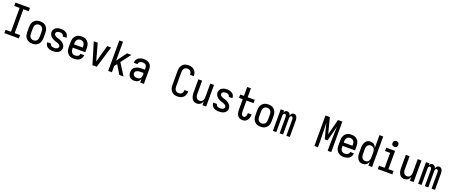

<svg xmlns="http://www.w3.org/2000/svg" viewBox="163 -2542 10175 4348"><g transform="rotate(20 5250.0 -367.5)"><path d="M75 0V-80H205V-655H75V-735H425V-655H295V-80H425V0Z M750 8Q723 8 696 3Q669 -2 645.5 -15.5Q622 -29 603.5 -49.5Q585 -70 574 -94.5Q563 -119 558.5 -146Q554 -173 554 -200V-320Q554 -347 558.5 -374Q563 -401 574 -425.5Q585 -450 603.5 -470.5Q622 -491 645.5 -504.5Q669 -518 696 -523Q723 -528 750 -528Q777 -528 804 -523Q831 -518 854.5 -504.5Q878 -491 896.5 -470.5Q915 -450 926 -425.5Q937 -401 941.5 -374Q946 -347 946 -320V-200Q946 -173 941.5 -146Q937 -119 926 -94.5Q915 -70 896.5 -49.5Q878 -29 854.5 -15.5Q831 -2 804 3Q777 8 750 8ZM750 -72Q774 -72 796 -81.5Q818 -91 832 -110Q846 -129 851 -152.5Q856 -176 856 -200V-320Q856 -344 851 -367.5Q846 -391 832 -410Q818 -429 796 -438.5Q774 -448 750 -448Q726 -448 704 -438.5Q682 -429 668 -410Q654 -391 649 -367.5Q644 -344 644 -320V-200Q644 -176 649 -152.5Q654 -129 668 -110Q682 -91 704 -81.5Q726 -72 750 -72Z M1249 8Q1227 8 1205 5.5Q1183 3 1162 -4Q1141 -11 1122 -22.5Q1103 -34 1089 -51Q1075 -68 1067.5 -89Q1060 -110 1060 -132V-139H1150V-136Q1150 -120 1160 -106Q1170 -92 1185 -84.5Q1200 -77 1216.5 -74.5Q1233 -72 1249 -72Q1265 -72 1281.5 -74.5Q1298 -77 1313 -84Q1328 -91 1338 -105Q1348 -119 1348 -135Q1348 -152 1338 -166Q1328 -180 1313.5 -189Q1299 -198 1283 -203.5Q1267 -209 1251 -214Q1235 -219 1219 -224Q1203 -229 1188 -236Q1173 -243 1158 -251.5Q1143 -260 1130 -270.5Q1117 -281 1106 -294Q1095 -307 1087 -321.5Q1079 -336 1074.5 -352.5Q1070 -369 1070 -386Q1070 -407 1077 -428Q1084 -449 1096.5 -466.5Q1109 -484 1127.5 -496Q1146 -508 1166 -515.5Q1186 -523 1207.5 -525.5Q1229 -528 1251 -528Q1272 -528 1293.5 -525.5Q1315 -523 1335.5 -516Q1356 -509 1374 -497Q1392 -485 1405 -468Q1418 -451 1425 -430Q1432 -409 1432 -388V-381H1342V-384Q1342 -400 1333.5 -413.5Q1325 -427 1311.5 -435Q1298 -443 1282.5 -445.5Q1267 -448 1251 -448Q1235 -448 1220 -445.5Q1205 -443 1191 -435.5Q1177 -428 1168.5 -414.5Q1160 -401 1160 -385Q1160 -369 1170 -354.5Q1180 -340 1194 -331Q1208 -322 1224 -316.5Q1240 -311 1256 -306.5Q1272 -302 1288 -296.5Q1304 -291 1319.5 -284Q1335 -277 1349.5 -268.5Q1364 -260 1377.5 -249.5Q1391 -239 1402 -226.5Q1413 -214 1421 -199Q1429 -184 1433.5 -168Q1438 -152 1438 -135Q1438 -113 1430.5 -91.5Q1423 -70 1409.5 -52.5Q1396 -35 1377 -23Q1358 -11 1336.5 -4Q1315 3 1293 5.5Q1271 8 1249 8Z M1750 8Q1723 8 1696 3Q1669 -2 1645.5 -15.5Q1622 -29 1603.5 -49.5Q1585 -70 1573.5 -94.5Q1562 -119 1558 -146Q1554 -173 1554 -200V-320Q1554 -347 1558.5 -374Q1563 -401 1574 -425.5Q1585 -450 1603.5 -470.5Q1622 -491 1645.5 -504.5Q1669 -518 1696 -523Q1723 -528 1750 -528Q1777 -528 1804 -523Q1831 -518 1854.5 -504.5Q1878 -491 1896.5 -470.5Q1915 -450 1926 -425.5Q1937 -401 1941.5 -374Q1946 -347 1946 -320V-220H1644V-200Q1644 -176 1649 -153Q1654 -130 1668 -110.5Q1682 -91 1704 -81.5Q1726 -72 1750 -72Q1768 -72 1786 -75.5Q1804 -79 1819.5 -88.5Q1835 -98 1844.5 -114Q1854 -130 1854 -149H1944Q1944 -125 1936.5 -102.5Q1929 -80 1915.5 -61Q1902 -42 1883 -28Q1864 -14 1842 -6Q1820 2 1796.5 5Q1773 8 1750 8ZM1644 -300H1856V-320Q1856 -344 1851 -367.5Q1846 -391 1832 -410Q1818 -429 1796 -438.5Q1774 -448 1750 -448Q1726 -448 1704 -438.5Q1682 -429 1668 -410Q1654 -391 1649 -367.5Q1644 -344 1644 -320Z M2302 0H2198L2041 -520H2136L2232 -173Q2236 -157 2241 -140Q2246 -123 2250 -107Q2254 -123 2259 -140Q2264 -157 2268 -173L2364 -520H2459Z M2846 0 2716 -215 2667 -152V0H2578V-735H2667V-279L2842 -520H2948L2767 -283L2948 0Z M3208 8Q3178 8 3148 -1Q3118 -10 3096 -31.5Q3074 -53 3064 -83Q3054 -113 3054 -143Q3054 -169 3060.5 -194.5Q3067 -220 3083 -240Q3099 -260 3121 -274Q3143 -288 3167.5 -296Q3192 -304 3217.5 -307Q3243 -310 3269 -310H3348V-355Q3348 -375 3341.5 -393.5Q3335 -412 3320.5 -425Q3306 -438 3287 -443Q3268 -448 3249 -448Q3231 -448 3214 -444.5Q3197 -441 3182.5 -431.5Q3168 -422 3159 -406.5Q3150 -391 3150 -374V-371H3060V-376Q3060 -399 3067 -421Q3074 -443 3087 -461.5Q3100 -480 3119 -493Q3138 -506 3159.5 -514Q3181 -522 3203.5 -525Q3226 -528 3249 -528Q3273 -528 3297.5 -524.5Q3322 -521 3344 -511.5Q3366 -502 3385 -486Q3404 -470 3416 -449Q3428 -428 3433 -404Q3438 -380 3438 -355V0H3348V-84Q3340 -64 3326 -45.5Q3312 -27 3293.5 -14.5Q3275 -2 3253 3Q3231 8 3208 8ZM3246 -72Q3267 -72 3287.5 -79Q3308 -86 3322.5 -101.5Q3337 -117 3342.5 -138Q3348 -159 3348 -180V-230H3269Q3255 -230 3241 -229Q3227 -228 3214 -224.5Q3201 -221 3188 -215.5Q3175 -210 3164.5 -201Q3154 -192 3149 -179Q3144 -166 3144 -152Q3144 -134 3152.5 -117Q3161 -100 3176 -89.5Q3191 -79 3209 -75.5Q3227 -72 3246 -72Z M4247 8Q4220 8 4193.5 3Q4167 -2 4144 -15Q4121 -28 4103 -48Q4085 -68 4073.5 -92.5Q4062 -117 4058 -143.5Q4054 -170 4054 -196V-539Q4054 -565 4058 -591.5Q4062 -618 4073.5 -642.5Q4085 -667 4103 -687Q4121 -707 4144 -720Q4167 -733 4193.5 -738Q4220 -743 4247 -743Q4272 -743 4297 -738.5Q4322 -734 4345 -723Q4368 -712 4386 -694.5Q4404 -677 4416 -655Q4428 -633 4434 -608Q4440 -583 4440 -558V-551H4350V-555Q4350 -576 4343.5 -597Q4337 -618 4323 -633.5Q4309 -649 4288.5 -656Q4268 -663 4247 -663Q4224 -663 4202.5 -653.5Q4181 -644 4167.5 -625.5Q4154 -607 4149 -584.5Q4144 -562 4144 -539V-196Q4144 -173 4149 -150.5Q4154 -128 4167.5 -109.5Q4181 -91 4202.5 -81.5Q4224 -72 4247 -72Q4268 -72 4288.5 -79Q4309 -86 4323 -101.5Q4337 -117 4343.5 -138Q4350 -159 4350 -180V-184H4440V-177Q4440 -152 4434 -127Q4428 -102 4416 -80Q4404 -58 4386 -40.5Q4368 -23 4345 -12Q4322 -1 4297 3.5Q4272 8 4247 8Z M4713 8Q4689 8 4665.5 0.5Q4642 -7 4623.5 -23Q4605 -39 4593 -60Q4581 -81 4574 -104.5Q4567 -128 4564.5 -152Q4562 -176 4562 -200V-520H4652V-200Q4652 -185 4653.5 -169.5Q4655 -154 4660 -139.5Q4665 -125 4673 -112Q4681 -99 4693 -89.5Q4705 -80 4720 -76Q4735 -72 4750 -72Q4765 -72 4780 -76Q4795 -80 4807 -89.5Q4819 -99 4827 -112Q4835 -125 4840 -139.5Q4845 -154 4846.5 -169.5Q4848 -185 4848 -200V-520H4938V0H4848V-93Q4841 -72 4828.5 -52.5Q4816 -33 4798 -19Q4780 -5 4758 1.5Q4736 8 4713 8Z M5249 8Q5227 8 5205 5.5Q5183 3 5162 -4Q5141 -11 5122 -22.5Q5103 -34 5089 -51Q5075 -68 5067.5 -89Q5060 -110 5060 -132V-139H5150V-136Q5150 -120 5160 -106Q5170 -92 5185 -84.5Q5200 -77 5216.5 -74.5Q5233 -72 5249 -72Q5265 -72 5281.5 -74.5Q5298 -77 5313 -84Q5328 -91 5338 -105Q5348 -119 5348 -135Q5348 -152 5338 -166Q5328 -180 5313.5 -189Q5299 -198 5283 -203.5Q5267 -209 5251 -214Q5235 -219 5219 -224Q5203 -229 5188 -236Q5173 -243 5158 -251.5Q5143 -260 5130 -270.5Q5117 -281 5106 -294Q5095 -307 5087 -321.5Q5079 -336 5074.5 -352.5Q5070 -369 5070 -386Q5070 -407 5077 -428Q5084 -449 5096.5 -466.5Q5109 -484 5127.5 -496Q5146 -508 5166 -515.5Q5186 -523 5207.5 -525.5Q5229 -528 5251 -528Q5272 -528 5293.5 -525.5Q5315 -523 5335.5 -516Q5356 -509 5374 -497Q5392 -485 5405 -468Q5418 -451 5425 -430Q5432 -409 5432 -388V-381H5342V-384Q5342 -400 5333.5 -413.5Q5325 -427 5311.5 -435Q5298 -443 5282.5 -445.5Q5267 -448 5251 -448Q5235 -448 5220 -445.5Q5205 -443 5191 -435.5Q5177 -428 5168.5 -414.5Q5160 -401 5160 -385Q5160 -369 5170 -354.5Q5180 -340 5194 -331Q5208 -322 5224 -316.5Q5240 -311 5256 -306.5Q5272 -302 5288 -296.5Q5304 -291 5319.5 -284Q5335 -277 5349.5 -268.5Q5364 -260 5377.5 -249.5Q5391 -239 5402 -226.5Q5413 -214 5421 -199Q5429 -184 5433.5 -168Q5438 -152 5438 -135Q5438 -113 5430.5 -91.5Q5423 -70 5409.5 -52.5Q5396 -35 5377 -23Q5358 -11 5336.5 -4Q5315 3 5293 5.5Q5271 8 5249 8Z M5813 8Q5790 8 5767.5 2Q5745 -4 5726 -17.5Q5707 -31 5694 -50.5Q5681 -70 5673.5 -91.5Q5666 -113 5663 -136.5Q5660 -160 5660 -183V-440H5570V-520H5660V-735H5750V-520H5920V-440H5750V-183Q5750 -171 5751 -159Q5752 -147 5754.5 -135.5Q5757 -124 5761 -113Q5765 -102 5772.5 -92.5Q5780 -83 5790.5 -77.5Q5801 -72 5813 -72Q5825 -72 5835.5 -77Q5846 -82 5853 -91Q5860 -100 5864.5 -110.5Q5869 -121 5871.5 -132.5Q5874 -144 5875.5 -155.5Q5877 -167 5877 -178V-184H5967V-174Q5967 -152 5963 -129.5Q5959 -107 5951 -86Q5943 -65 5929.5 -47Q5916 -29 5898 -16Q5880 -3 5858 2.5Q5836 8 5813 8Z M6250 8Q6223 8 6196 3Q6169 -2 6145.5 -15.5Q6122 -29 6103.5 -49.5Q6085 -70 6074 -94.5Q6063 -119 6058.5 -146Q6054 -173 6054 -200V-320Q6054 -347 6058.5 -374Q6063 -401 6074 -425.5Q6085 -450 6103.5 -470.5Q6122 -491 6145.5 -504.5Q6169 -518 6196 -523Q6223 -528 6250 -528Q6277 -528 6304 -523Q6331 -518 6354.5 -504.5Q6378 -491 6396.5 -470.5Q6415 -450 6426 -425.5Q6437 -401 6441.5 -374Q6446 -347 6446 -320V-200Q6446 -173 6441.5 -146Q6437 -119 6426 -94.5Q6415 -70 6396.5 -49.5Q6378 -29 6354.5 -15.5Q6331 -2 6304 3Q6277 8 6250 8ZM6250 -72Q6274 -72 6296 -81.5Q6318 -91 6332 -110Q6346 -129 6351 -152.5Q6356 -176 6356 -200V-320Q6356 -344 6351 -367.5Q6346 -391 6332 -410Q6318 -429 6296 -438.5Q6274 -448 6250 -448Q6226 -448 6204 -438.5Q6182 -429 6168 -410Q6154 -391 6149 -367.5Q6144 -344 6144 -320V-200Q6144 -176 6149 -152.5Q6154 -129 6168 -110Q6182 -91 6204 -81.5Q6226 -72 6250 -72Z M6547 0V-520H6629V-472Q6633 -483 6640 -493.5Q6647 -504 6656.5 -512Q6666 -520 6678 -524Q6690 -528 6703 -528Q6718 -528 6732.5 -522Q6747 -516 6757.5 -505Q6768 -494 6774.5 -480Q6781 -466 6785 -451Q6788 -466 6794.5 -480Q6801 -494 6811 -505Q6821 -516 6835.5 -522Q6850 -528 6865 -528Q6880 -528 6894.5 -522Q6909 -516 6919.5 -505Q6930 -494 6936.5 -480Q6943 -466 6946.5 -451Q6950 -436 6951.5 -420.5Q6953 -405 6953 -390V0H6871V-390Q6871 -401 6869.5 -411.5Q6868 -422 6863.5 -432Q6859 -442 6850.5 -448.5Q6842 -455 6831 -455Q6820 -455 6811.5 -448.5Q6803 -442 6798.5 -432Q6794 -422 6792.5 -411.5Q6791 -401 6791 -390V0H6709V-390Q6709 -401 6707.5 -411.5Q6706 -422 6701.5 -432Q6697 -442 6688.5 -448.5Q6680 -455 6669 -455Q6658 -455 6649.5 -448.5Q6641 -442 6636.5 -432Q6632 -422 6630.5 -411.5Q6629 -401 6629 -390V0Z M7547 0V-735H7652L7750 -355L7848 -735H7953V0H7867V-147Q7867 -257 7871.5 -367Q7876 -477 7879 -587L7784 -221H7716L7621 -587Q7624 -477 7628.5 -367Q7633 -257 7633 -147V0Z M8250 8Q8223 8 8196 3Q8169 -2 8145.5 -15.5Q8122 -29 8103.5 -49.5Q8085 -70 8073.5 -94.5Q8062 -119 8058 -146Q8054 -173 8054 -200V-320Q8054 -347 8058.5 -374Q8063 -401 8074 -425.5Q8085 -450 8103.5 -470.5Q8122 -491 8145.5 -504.5Q8169 -518 8196 -523Q8223 -528 8250 -528Q8277 -528 8304 -523Q8331 -518 8354.5 -504.5Q8378 -491 8396.5 -470.5Q8415 -450 8426 -425.5Q8437 -401 8441.5 -374Q8446 -347 8446 -320V-220H8144V-200Q8144 -176 8149 -153Q8154 -130 8168 -110.5Q8182 -91 8204 -81.5Q8226 -72 8250 -72Q8268 -72 8286 -75.5Q8304 -79 8319.5 -88.5Q8335 -98 8344.5 -114Q8354 -130 8354 -149H8444Q8444 -125 8436.5 -102.5Q8429 -80 8415.5 -61Q8402 -42 8383 -28Q8364 -14 8342 -6Q8320 2 8296.5 5Q8273 8 8250 8ZM8144 -300H8356V-320Q8356 -344 8351 -367.5Q8346 -391 8332 -410Q8318 -429 8296 -438.5Q8274 -448 8250 -448Q8226 -448 8204 -438.5Q8182 -429 8168 -410Q8154 -391 8149 -367.5Q8144 -344 8144 -320Z M8709 8Q8684 8 8660.5 1Q8637 -6 8618 -22Q8599 -38 8586.5 -59Q8574 -80 8566.5 -103.5Q8559 -127 8556.5 -151.5Q8554 -176 8554 -200V-320Q8554 -344 8556.5 -368.5Q8559 -393 8566.5 -416.5Q8574 -440 8586.5 -461Q8599 -482 8618 -498Q8637 -514 8660.5 -521Q8684 -528 8709 -528Q8732 -528 8755 -521.5Q8778 -515 8796 -501Q8814 -487 8827 -467.5Q8840 -448 8848 -426V-735H8938V0H8848V-94Q8840 -72 8827 -52.5Q8814 -33 8796 -19Q8778 -5 8755 1.5Q8732 8 8709 8ZM8746 -72Q8761 -72 8776.5 -76Q8792 -80 8804.5 -89Q8817 -98 8825.5 -111Q8834 -124 8839 -139Q8844 -154 8846 -169.5Q8848 -185 8848 -200V-320Q8848 -335 8846 -350.5Q8844 -366 8839 -381Q8834 -396 8825.5 -409Q8817 -422 8804.5 -431Q8792 -440 8776.5 -444Q8761 -448 8746 -448Q8731 -448 8715.5 -444Q8700 -440 8687.5 -431Q8675 -422 8666.5 -409Q8658 -396 8653 -381Q8648 -366 8646 -350.5Q8644 -335 8644 -320V-200Q8644 -185 8646 -169.5Q8648 -154 8653 -139Q8658 -124 8666.5 -111Q8675 -98 8687.5 -89Q8700 -80 8715.5 -76Q8731 -72 8746 -72Z M9075 0V-80H9212V-440H9089V-520H9302V-80H9425V0ZM9255 -601Q9241 -601 9227.5 -605Q9214 -609 9204 -619Q9194 -629 9190 -642.5Q9186 -656 9186 -670Q9186 -684 9190 -697.5Q9194 -711 9204 -721Q9214 -731 9227.5 -735Q9241 -739 9255 -739Q9269 -739 9282.5 -735Q9296 -731 9306 -721Q9316 -711 9320 -697.5Q9324 -684 9324 -670Q9324 -656 9320 -642.5Q9316 -629 9306 -619Q9296 -609 9282.5 -605Q9269 -601 9255 -601Z M9713 8Q9689 8 9665.5 0.5Q9642 -7 9623.5 -23Q9605 -39 9593 -60Q9581 -81 9574 -104.5Q9567 -128 9564.5 -152Q9562 -176 9562 -200V-520H9652V-200Q9652 -185 9653.5 -169.5Q9655 -154 9660 -139.5Q9665 -125 9673 -112Q9681 -99 9693 -89.5Q9705 -80 9720 -76Q9735 -72 9750 -72Q9765 -72 9780 -76Q9795 -80 9807 -89.5Q9819 -99 9827 -112Q9835 -125 9840 -139.5Q9845 -154 9846.5 -169.5Q9848 -185 9848 -200V-520H9938V0H9848V-93Q9841 -72 9828.5 -52.5Q9816 -33 9798 -19Q9780 -5 9758 1.5Q9736 8 9713 8Z M10047 0V-520H10129V-472Q10133 -483 10140 -493.5Q10147 -504 10156.5 -512Q10166 -520 10178 -524Q10190 -528 10203 -528Q10218 -528 10232.5 -522Q10247 -516 10257.5 -505Q10268 -494 10274.5 -480Q10281 -466 10285 -451Q10288 -466 10294.5 -480Q10301 -494 10311 -505Q10321 -516 10335.5 -522Q10350 -528 10365 -528Q10380 -528 10394.5 -522Q10409 -516 10419.5 -505Q10430 -494 10436.5 -480Q10443 -466 10446.5 -451Q10450 -436 10451.5 -420.5Q10453 -405 10453 -390V0H10371V-390Q10371 -401 10369.5 -411.5Q10368 -422 10363.5 -432Q10359 -442 10350.5 -448.5Q10342 -455 10331 -455Q10320 -455 10311.5 -448.5Q10303 -442 10298.5 -432Q10294 -422 10292.5 -411.5Q10291 -401 10291 -390V0H10209V-390Q10209 -401 10207.5 -411.5Q10206 -422 10201.5 -432Q10197 -442 10188.5 -448.5Q10180 -455 10169 -455Q10158 -455 10149.5 -448.5Q10141 -442 10136.5 -432Q10132 -422 10130.5 -411.5Q10129 -401 10129 -390V0Z"/></g></svg>

Font: Iosevka Custom Medium
Style: Regular
Weight: 500
Monospace: yes
Designer: Belleve Invis
Foundry: Belleve Invis
Version: Version 32.5.0; ttfautohint (v1.8.4)